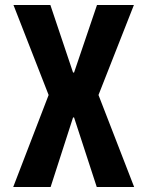

<svg xmlns="http://www.w3.org/2000/svg" viewBox="-20 -750 590 770"><path d="M33 0 175 -369 34 -730H182L273 -459H277L369 -730H517L375 -369L518 0H368L277 -279H273L183 0Z"/></svg>

Font: M PLUS Code Latin SemiExpanded
Style: Bold
Weight: 700
Width: 6
Designer: Coji Morishita
Foundry: UNDERFOREST DESIGN
Version: Version 1.002; ttfautohint (v1.8.3)